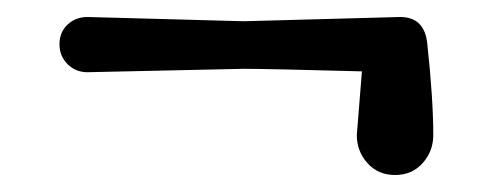

<svg xmlns="http://www.w3.org/2000/svg" viewBox="-20 -352 573 226"><path d="M400 -193 406 -268Q295 -271 267 -271L83 -267Q69 -267 59.5 -276.5Q50 -286 50 -300Q50 -314 59.5 -323Q69 -332 83 -332L267 -327L451 -332Q480 -332 483 -300Q490 -235 490 -193Q490 -174 477.5 -160Q465 -146 445 -146Q425 -146 412.5 -160Q400 -174 400 -193Z"/></svg>

Font: Macondo
Style: Regular
Weight: 400
Version: Version 2.001